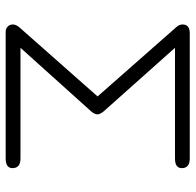

<svg xmlns="http://www.w3.org/2000/svg" viewBox="-26 -646 672 659"><g transform="rotate(90 309.5 -316.0)"><path d="M63.5 -607.4Q63.5 -631.8 93.8 -631.8H523.4Q556.6 -631.8 556.6 -604.5Q556.6 -581.1 523.4 -581.1H143.6L361.3 -336.9Q372.1 -323.2 372.1 -315.4Q372.1 -305.7 362.3 -293.9L143.6 -50.8H523.4Q556.6 -50.8 556.6 -23.4Q556.6 0 523.4 0H87.9Q78.1 0 70.8 -6.8Q63.5 -13.7 63.5 -24.4Q63.5 -35.2 73.2 -46.9L310.5 -315.4L73.2 -585Q63.5 -594.7 63.5 -607.4Z"/></g></svg>

Font: Jura
Style: Book
Weight: 400
Version: Version 2.3